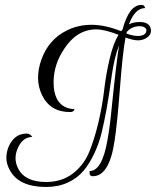

<svg xmlns="http://www.w3.org/2000/svg" viewBox="-20 -670 626 771"><path d="M164.8 80.8Q56.8 80.8 20 14.4Q5.6 -11.2 5.6 -35.6Q5.6 -60 15.2 -82.4Q38.4 -133.6 87.2 -133.6Q100.8 -133.6 109.6 -120Q73.6 -120 53.6 -80Q42.4 -56.8 42.4 -35.2Q42.4 -13.6 52.8 6.4Q80 60.8 164.8 60.8Q228 60.8 272 27.2Q316 -6.4 337.6 -58.4Q359.2 -110.4 375.2 -178.4Q391.2 -246.4 398.4 -309.2Q405.6 -372 420.4 -434.4Q435.2 -496.8 456 -530.4Q399.2 -552 366.4 -552Q288.8 -552 237.6 -473.6Q195.2 -410.4 195.2 -339.2Q195.2 -258.4 248 -237.6Q262.4 -232 279.2 -232Q276.8 -220 261.6 -220Q181.6 -220 148.8 -288Q132.8 -321.6 132.8 -357.2Q132.8 -392.8 145.6 -428.8Q174.4 -512 250.4 -548.8Q294.4 -570.4 348 -570.4Q401.6 -570.4 466.4 -544.8Q468 -547.2 472 -551.2Q498.4 -650.4 548 -650.4Q558.4 -650.4 561.6 -640.8L563.2 -637.6Q521.6 -637.6 497.6 -572Q515.2 -581.6 540.8 -581.6Q577.6 -581.6 584.8 -556.8Q586.4 -551.2 586.4 -546.4Q586.4 -530.4 570.4 -519.2Q554.4 -508 534.8 -508Q515.2 -508 484 -519.2Q472.8 -460.8 461.6 -315.2Q450.4 -169.6 440 -104Q419.2 37.6 352.8 37.6Q344.8 37.6 341.6 32.4Q338.4 27.2 340 16.8Q389.6 16.8 411.2 -105.6Q421.6 -164 427.2 -224Q448.8 -435.2 458.4 -488.8Q438.4 -438.4 428 -361.6Q417.6 -284.8 408.4 -234.4Q399.2 -184 388.8 -140Q378.4 -96 359.2 -54.8Q340 -13.6 315.2 16Q290.4 45.6 252 63.2Q213.6 80.8 164.8 80.8ZM540.8 -564.8Q509.6 -564.8 488.8 -541.6L488 -535.2Q514.4 -525.6 532.8 -525.6Q562.4 -525.6 567.2 -543.2Q568 -545.6 568 -548Q568 -558.4 553.6 -563.2Q548 -564.8 540.8 -564.8Z"/></svg>

Font: Euphoria Script
Style: Regular
Weight: 400
Designer: Sabrina Mariela Lopez
Foundry: Sabrina Mariela Lopez
Version: Version 1.002